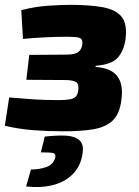

<svg xmlns="http://www.w3.org/2000/svg" viewBox="-32 -530 576 794"><path d="M257 -510Q342 -510 396 -499.5Q450 -489 472.5 -458.5Q495 -428 487 -367Q480 -319 454.5 -291Q429 -263 364 -258L363 -253Q427 -249 453 -215Q479 -181 470 -117Q463 -59 434 -31.5Q405 -4 354.5 4.5Q304 13 230 13Q168 13 107.5 8.5Q47 4 -12 -10L6 -127Q45 -124 82 -121Q119 -118 151.5 -117Q184 -116 209 -116Q238 -116 256 -119Q274 -122 282 -131Q290 -140 292 -159Q295 -184 281 -191.5Q267 -199 236 -199L77 -200L89 -303L240 -304Q263 -304 277 -308Q291 -312 298 -321Q305 -330 308 -343Q310 -359 305.5 -366.5Q301 -374 286 -376Q271 -378 242 -378Q200 -378 151.5 -375.5Q103 -373 63 -369L56 -488Q114 -503 169.5 -506.5Q225 -510 257 -510ZM153 35Q203 29 240.5 31Q278 33 297 50.5Q316 68 309 107Q301 159 267.5 191.5Q234 224 184.5 236Q135 248 76 241L96 171Q131 171 160.5 160.5Q190 150 197 119Q199 107 189.5 103.5Q180 100 137 100Z"/></svg>

Font: Exo 2 ExtraBold
Style: Italic
Weight: 800
Italic angle: -8°
Designer: Natanael Gama
Foundry: Natanael Gama
Version: Version 2.010